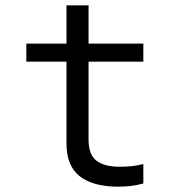

<svg xmlns="http://www.w3.org/2000/svg" viewBox="-20 -688 658 722"><path d="M313 -524H519V-456H313V-164Q313 -106 343 -83.5Q373 -61 430 -61Q456 -61 478 -63.5Q500 -66 519 -71V2Q494 9 470 11.5Q446 14 425 14Q330 14 280 -25Q230 -64 230 -149V-456H79V-524H230V-668H313Z"/></svg>

Font: Fragment Mono SC
Style: Regular
Weight: 400
Monospace: yes
Designer: Wei Huang based on Nimbus Sans by URW Studio, based on Helvetica by Max Miedinger.
Foundry: Wei Huang
Version: Version 1.012; ttfautohint (v1.8.4.7-5d5b)